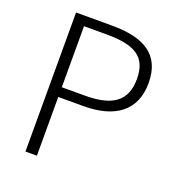

<svg xmlns="http://www.w3.org/2000/svg" viewBox="-132 -837 876 946"><g transform="rotate(20 306.0 -364.5)"><path d="M106 0H166V-308H299C461 -308 561 -378 561 -524C561 -675 460 -729 295 -729H106ZM166 -359V-679H283C428 -679 500 -643 500 -524C500 -407 431 -359 287 -359Z"/></g></svg>

Font: GenYoGothic2 TW L
Style: Regular
Weight: 300
Version: Version 2.100;PS 2.1;hotconv 16.6.51;makeotf.lib2.5.65220 DE